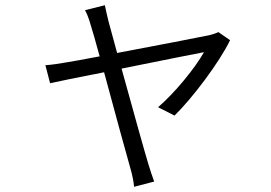

<svg xmlns="http://www.w3.org/2000/svg" viewBox="-20 -628 1040 736"><path d="M817 -505C808 -500 793 -496 782 -493C749 -486 573 -452 429 -425L396 -546C390 -571 385 -592 382 -608L306 -589C314 -574 321 -556 328 -531C334 -512 347 -468 362 -412C299 -400 250 -391 235 -389C206 -384 182 -380 154 -378L172 -309C198 -315 282 -332 379 -351C418 -207 467 -26 480 18C487 42 492 66 494 88L571 68C564 50 555 21 549 2C536 -40 486 -220 446 -365C590 -394 739 -424 762 -428C727 -366 650 -272 586 -217L649 -185C717 -251 821 -389 862 -474Z"/></svg>

Font: Genne Gothic Normal
Style: Regular
Weight: 350
Designer: Ryoko NISHIZUKA (kana & ideographs); Paul D. Hunt (Latin, Greek & Cyrillic); Wenlong ZHANG (bopomofo); Sandoll Communica
Foundry: Adobe Systems Incorporated
Version: Version 1.004;PS 1.004;hotconv 16.6.51;makeotf.lib2.5.65220